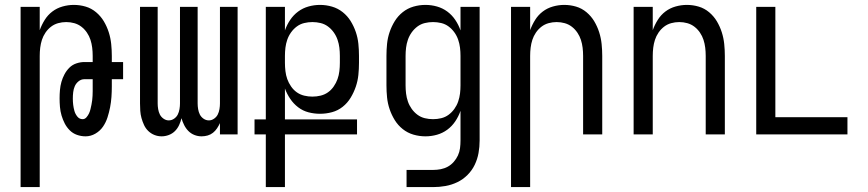

<svg xmlns="http://www.w3.org/2000/svg" viewBox="-20 -548 3540 783"><path d="M64 215V-520H142V-425Q150 -447 162.5 -467Q175 -487 193.5 -501Q212 -515 235 -521.5Q258 -528 281 -528Q306 -528 329.5 -521Q353 -514 372 -498Q391 -482 403.5 -461Q416 -440 423.5 -416.5Q431 -393 433.5 -368.5Q436 -344 436 -320V-295H482V-225H436V-195Q436 -174 434.5 -152.5Q433 -131 429 -110.5Q425 -90 418.5 -69.5Q412 -49 400 -31.5Q388 -14 369 -3Q350 8 329 8Q311 8 294 2Q277 -4 264.5 -16.5Q252 -29 244 -44.5Q236 -60 231 -77Q226 -94 224.5 -112Q223 -130 223 -147Q223 -164 224.5 -181Q226 -198 230.5 -214Q235 -230 243 -245Q251 -260 263 -272Q275 -284 291.5 -289.5Q308 -295 324 -295H358V-320Q358 -337 356 -353.5Q354 -370 349 -385.5Q344 -401 334.5 -415Q325 -429 312 -439Q299 -449 283 -453.5Q267 -458 250 -458Q233 -458 217 -453.5Q201 -449 188 -439Q175 -429 165.5 -415Q156 -401 151 -385.5Q146 -370 144 -353.5Q142 -337 142 -320V215ZM317 -62Q326 -62 332.5 -69.5Q339 -77 343 -85.5Q347 -94 349 -103Q351 -112 353 -121Q355 -130 356 -139.5Q357 -149 357.5 -158Q358 -167 358 -176.5Q358 -186 358 -195V-225H324Q311 -225 300.5 -216.5Q290 -208 285 -196.5Q280 -185 278.5 -172Q277 -159 277 -146Q277 -133 278.5 -120.5Q280 -108 283.5 -95.5Q287 -83 295.5 -72.5Q304 -62 317 -62Z M639 8Q624 8 610 2.5Q596 -3 585 -13.5Q574 -24 567.5 -38Q561 -52 557 -66.5Q553 -81 552 -96Q551 -111 551 -126V-520H623V-126Q623 -115 625 -103Q627 -91 632 -81Q637 -71 647 -64Q657 -57 668 -57Q680 -57 690 -64Q700 -71 705 -81Q710 -91 712 -103Q714 -115 714 -126V-520H786V-126Q786 -115 788 -103Q790 -91 795 -81Q800 -71 810 -64Q820 -57 832 -57Q843 -57 853 -64Q863 -71 868 -81Q873 -91 875 -103Q877 -115 877 -126V-520H949V0H877V-46Q872 -35 865 -24.5Q858 -14 848.5 -6.5Q839 1 827 4.5Q815 8 802 8Q787 8 773 2.5Q759 -3 748.5 -13.5Q738 -24 731 -38Q724 -52 720 -66Q717 -52 710.5 -38Q704 -24 693.5 -13.5Q683 -3 668.5 2.5Q654 8 639 8Z M1064 215V0H1018V-61H1064V-520H1142V-424Q1150 -447 1163.5 -467Q1177 -487 1196 -501Q1215 -515 1238 -521.5Q1261 -528 1285 -528Q1310 -528 1334 -521Q1358 -514 1377.5 -498.5Q1397 -483 1410 -462Q1423 -441 1431 -417.5Q1439 -394 1441.5 -369.5Q1444 -345 1444 -320V-292Q1444 -267 1441.5 -242.5Q1439 -218 1431 -194.5Q1423 -171 1410 -149.5Q1397 -128 1377.5 -112.5Q1358 -97 1334 -90.5Q1310 -84 1285 -84Q1261 -84 1238 -90Q1215 -96 1196 -110.5Q1177 -125 1163.5 -145Q1150 -165 1142 -187V-61H1436V0H1142V215ZM1254 -154Q1271 -154 1287.5 -158Q1304 -162 1317.5 -171.5Q1331 -181 1341 -195.5Q1351 -210 1356.5 -225.5Q1362 -241 1364 -258Q1366 -275 1366 -292V-320Q1366 -337 1364 -353.5Q1362 -370 1356.5 -386Q1351 -402 1341 -416Q1331 -430 1317.5 -440Q1304 -450 1287.5 -454Q1271 -458 1254 -458Q1237 -458 1220.5 -454Q1204 -450 1190.5 -440Q1177 -430 1167 -416Q1157 -402 1151.5 -386Q1146 -370 1144 -353.5Q1142 -337 1142 -320V-292Q1142 -275 1144 -258Q1146 -241 1151.5 -225.5Q1157 -210 1167 -195.5Q1177 -181 1190.5 -171.5Q1204 -162 1220.5 -158Q1237 -154 1254 -154Z M1638 215V145H1746Q1762 145 1777.5 142Q1793 139 1806.5 131.5Q1820 124 1830.5 112Q1841 100 1847.5 86Q1854 72 1856 56.5Q1858 41 1858 25V-96Q1850 -73 1836.5 -53Q1823 -33 1804 -19Q1785 -5 1762 1.5Q1739 8 1715 8Q1690 8 1666 1Q1642 -6 1622.5 -21.5Q1603 -37 1590 -58Q1577 -79 1569 -102.5Q1561 -126 1558.5 -150.5Q1556 -175 1556 -200V-320Q1556 -345 1558.5 -369.5Q1561 -394 1569 -417.5Q1577 -441 1590 -462Q1603 -483 1622.5 -498.5Q1642 -514 1666 -521Q1690 -528 1715 -528Q1739 -528 1762 -521.5Q1785 -515 1804 -501Q1823 -487 1836.5 -467Q1850 -447 1858 -424V-520H1936V25Q1936 51 1931.5 76Q1927 101 1916 124Q1905 147 1886.5 165.5Q1868 184 1845 195Q1822 206 1797 210.5Q1772 215 1746 215ZM1746 -62Q1763 -62 1779.5 -66Q1796 -70 1809.5 -80Q1823 -90 1833 -104Q1843 -118 1848.5 -134Q1854 -150 1856 -166.5Q1858 -183 1858 -200V-320Q1858 -337 1856 -353.5Q1854 -370 1848.5 -386Q1843 -402 1833 -416Q1823 -430 1809.5 -440Q1796 -450 1779.5 -454Q1763 -458 1746 -458Q1729 -458 1712.5 -454Q1696 -450 1682.5 -440Q1669 -430 1659 -416Q1649 -402 1643.5 -386Q1638 -370 1636 -353.5Q1634 -337 1634 -320V-200Q1634 -183 1636 -166.5Q1638 -150 1643.5 -134Q1649 -118 1659 -104Q1669 -90 1682.5 -80Q1696 -70 1712.5 -66Q1729 -62 1746 -62Z M2064 215V-520H2142V-425Q2150 -447 2162.5 -467Q2175 -487 2193.5 -501Q2212 -515 2235 -521.5Q2258 -528 2281 -528Q2306 -528 2329.5 -521Q2353 -514 2372 -498Q2391 -482 2403.5 -461Q2416 -440 2423.5 -416.5Q2431 -393 2433.5 -368.5Q2436 -344 2436 -320V0H2358V-320Q2358 -337 2356 -353.5Q2354 -370 2349 -385.5Q2344 -401 2334.5 -415Q2325 -429 2312 -439Q2299 -449 2283 -453.5Q2267 -458 2250 -458Q2233 -458 2217 -453.5Q2201 -449 2188 -439Q2175 -429 2165.5 -415Q2156 -401 2151 -385.5Q2146 -370 2144 -353.5Q2142 -337 2142 -320V215Z M2564 0V-520H2642V-425Q2650 -447 2662.5 -467Q2675 -487 2693.5 -501Q2712 -515 2735 -521.5Q2758 -528 2781 -528Q2806 -528 2829.5 -521Q2853 -514 2872 -498Q2891 -482 2903.5 -461Q2916 -440 2923.5 -416.5Q2931 -393 2933.5 -368.5Q2936 -344 2936 -320V0H2858V-320Q2858 -337 2856 -353.5Q2854 -370 2849 -385.5Q2844 -401 2834.5 -415Q2825 -429 2812 -439Q2799 -449 2783 -453.5Q2767 -458 2750 -458Q2733 -458 2717 -453.5Q2701 -449 2688 -439Q2675 -429 2665.5 -415Q2656 -401 2651 -385.5Q2646 -370 2644 -353.5Q2642 -337 2642 -320V0Z M3064 0V-520H3142V-70H3436V0Z"/></svg>

Font: Iosevka Custom
Style: Regular
Weight: 400
Monospace: yes
Designer: Belleve Invis
Foundry: Belleve Invis
Version: Version 32.5.0; ttfautohint (v1.8.4)